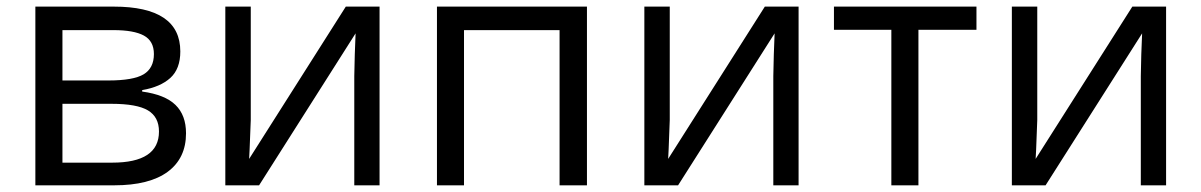

<svg xmlns="http://www.w3.org/2000/svg" viewBox="-20 -555 3598 575"><path d="M520 -400.9Q520 -348.6 490 -321.5Q460 -294.4 405.8 -285.2V-280.8Q474.1 -271.5 505.6 -240.7Q537.1 -210 537.1 -155.8Q537.1 -81.1 482.2 -40.5Q427.2 0 321.8 0H85.9V-535.2H320.8Q520 -535.2 520 -400.9ZM456.1 -161.1Q456.1 -204.6 423.1 -224.4Q390.1 -244.1 314 -244.1H167V-67.9H315.9Q456.1 -67.9 456.1 -161.1ZM440.9 -393.1Q440.9 -432.1 410.9 -448.5Q380.9 -464.8 319.8 -464.8H167V-314H304.2Q379.4 -314 410.2 -332.5Q440.9 -351.1 440.9 -393.1Z M731 -535.2V-195.8L727.5 -106.9L726.1 -79.1L1015.6 -535.2H1116.7V0H1041V-327.1L1042.5 -391.6L1044.9 -455.1L755.9 0H654.8V-535.2Z M1369.6 0H1288.6V-535.2H1737.8V0H1655.8V-464.8H1369.6Z M1985.8 -535.2V-195.8L1982.4 -106.9L1981 -79.1L2270.5 -535.2H2371.6V0H2295.9V-327.1L2297.4 -391.6L2299.8 -455.1L2010.7 0H1909.7V-535.2Z M2904.3 -465.8H2730.5V0H2649.4V-465.8H2477.5V-535.2H2904.3Z M3086.4 -535.2V-195.8L3083 -106.9L3081.5 -79.1L3371.1 -535.2H3472.2V0H3396.5V-327.1L3397.9 -391.6L3400.4 -455.1L3111.3 0H3010.3V-535.2Z"/></svg>

Font: XL-Viking
Style: Regular
Weight: 400
Foundry: Ascender Corporation
Version: Version 1.10 March 23, 2015